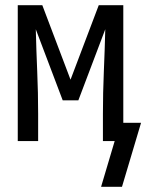

<svg xmlns="http://www.w3.org/2000/svg" viewBox="-20 -540 560 735"><path d="M367 175 419 0H374V-104Q374 -185 377.5 -266Q381 -347 383 -428L280 -156H220L117 -428Q119 -347 122.5 -266Q126 -185 126 -104V0H48V-520H142L250 -235L358 -520H452V-70H520L447 175Z"/></svg>

Font: Iosevka Term SS14
Style: Regular
Weight: 400
Monospace: yes
Designer: Belleve Invis
Foundry: Belleve Invis
Version: Version 24.1.1; ttfautohint (v1.8.4)